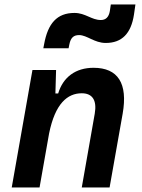

<svg xmlns="http://www.w3.org/2000/svg" viewBox="-20 -826 626 846"><path d="M31.7 0H154.3L196.3 -237.8C223.1 -370.1 277.3 -415 340.3 -415C387.2 -415 407.7 -384.3 397.5 -325.2L340.3 0H462.9L520.5 -325.2C543.9 -458.5 500 -527.3 392.1 -527.3C313.5 -527.3 257.8 -486.3 236.3 -414.1H224.1L227.1 -517.6H123ZM170.9 -613.3H282.2L285.6 -630.4C291.5 -659.7 304.2 -671.4 328.6 -671.4C363.3 -671.4 396 -636.7 445.8 -636.7C517.1 -636.7 557.6 -678.2 570.3 -761.7L576.7 -806.2H468.3L463.9 -776.9C459.5 -751 446.3 -737.8 424.3 -737.8C383.3 -737.8 356.4 -769 308.1 -769C231 -769 190.9 -722.7 174.3 -630.9Z"/></svg>

Font: Cascadia Code SemiBold
Style: Italic
Weight: 600
Italic angle: -10°
Monospace: yes
Designer: Aaron Bell
Foundry: Saja Typeworks
Version: Version 2404.023